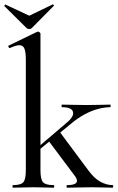

<svg xmlns="http://www.w3.org/2000/svg" viewBox="-36 -872 547 892"><path d="M24 0Q22 0 22 -6Q22 -12 24 -12Q61 -12 72.5 -25.5Q84 -39 84 -81V-595Q84 -630 77.5 -646Q71 -662 54 -662Q39 -662 10 -649Q7 -647 4 -653Q1 -659 4 -660L136 -724Q139 -725 141 -725Q144 -725 148 -722Q152 -719 152 -715V-81Q152 -39 164 -25.5Q176 -12 213 -12Q216 -12 216 -6Q216 0 213 0Q194 0 170 -1Q146 -2 119 -2Q92 -2 67.5 -1Q43 0 24 0ZM276 0Q273 0 273 -6Q273 -12 276 -12Q309 -12 318 -22.5Q327 -33 313 -53L188 -220L241 -260L374 -81Q402 -43 430.5 -27.5Q459 -12 488 -12Q490 -12 490 -6Q490 0 488 0Q469 0 445 -1Q421 -2 393 -2Q355 -2 327 -1Q299 0 276 0ZM129 -162 124 -174 274 -302Q309 -331 303 -352.5Q297 -374 252 -374Q250 -374 250 -380Q250 -386 252 -386Q277 -386 302 -385Q327 -384 370 -384Q409 -384 432 -385Q455 -386 476 -386Q478 -386 478 -380Q478 -374 476 -374Q452 -374 422 -366.5Q392 -359 359.5 -342Q327 -325 295 -298ZM88 -741 -15 -843Q-17 -846 -13.5 -849Q-10 -852 -9 -850L100 -799L208 -851Q210 -853 213 -849.5Q216 -846 213 -844L111 -741Q107 -737 100 -737Q93 -737 88 -741Z"/></svg>

Font: Cormorant Medium
Style: Regular
Weight: 500
Designer: Christian Thalmann (Catharsis Fonts)
Foundry: Catharsis Fonts
Version: Version 4.000